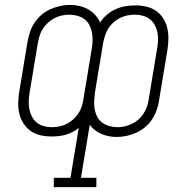

<svg xmlns="http://www.w3.org/2000/svg" viewBox="-20 -550 790 785"><path d="M200 215V177H268L302 -27Q290 -17 276 -10Q262 -3 248 1Q234 5 219.5 6.5Q205 8 191 8Q168 8 145.5 3Q123 -2 105.5 -14.5Q88 -27 76 -45.5Q64 -64 59 -85.5Q54 -107 54.5 -130.5Q55 -154 59 -177L93 -382Q97 -402 103.5 -421.5Q110 -441 122 -458.5Q134 -476 150.5 -490Q167 -504 186.5 -512.5Q206 -521 226 -525.5Q246 -530 266 -530Q286 -530 305 -525.5Q324 -521 340 -512Q356 -503 369 -489Q382 -475 389 -458Q401 -476 417.5 -490Q434 -504 453 -512.5Q472 -521 492.5 -524.5Q513 -528 533 -528Q556 -528 578 -523Q600 -518 618 -505.5Q636 -493 647.5 -474.5Q659 -456 664 -434.5Q669 -413 668.5 -389.5Q668 -366 664 -343L630 -138Q627 -118 620 -98.5Q613 -79 601.5 -61.5Q590 -44 573 -30Q556 -16 537 -7.5Q518 1 498 5.5Q478 10 457 10Q424 10 394.5 -2.5Q365 -15 347 -40L311 177H374V215ZM192 -30Q207 -30 222.5 -33Q238 -36 252 -43Q266 -50 278.5 -61Q291 -72 300 -85.5Q309 -99 314 -114Q319 -129 321 -144L355 -349Q358 -366 358.5 -383.5Q359 -401 356 -417Q353 -433 345.5 -447.5Q338 -462 325.5 -471.5Q313 -481 296.5 -485.5Q280 -490 263 -490Q247 -490 232 -486.5Q217 -483 203 -476Q189 -469 177 -458Q165 -447 156 -433.5Q147 -420 142.5 -405.5Q138 -391 135 -376L101 -171Q98 -154 97.5 -137Q97 -120 100 -104Q103 -88 110.5 -73.5Q118 -59 130 -49Q142 -39 158.5 -34.5Q175 -30 192 -30ZM461 -30Q476 -30 491 -33.5Q506 -37 520.5 -44Q535 -51 547 -62Q559 -73 567.5 -86.5Q576 -100 581 -114.5Q586 -129 588 -144L622 -349Q625 -366 626 -383Q627 -400 624 -416Q621 -432 613.5 -446.5Q606 -461 593.5 -471Q581 -481 565 -485.5Q549 -490 532 -490Q516 -490 501 -487Q486 -484 471.5 -477Q457 -470 444.5 -459Q432 -448 423.5 -434.5Q415 -421 410 -406Q405 -391 402 -376L368 -171Q366 -154 365 -136.5Q364 -119 367 -103Q370 -87 377.5 -72.5Q385 -58 398 -48.5Q411 -39 427.5 -34.5Q444 -30 461 -30Z"/></svg>

Font: Iosevka Etoile XLtObl
Style: Regular
Weight: 200
Italic angle: -9°
Designer: Belleve Invis
Foundry: Belleve Invis
Version: Version 15.5.2; ttfautohint (v1.8.4)